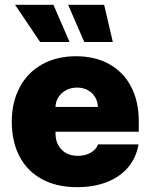

<svg xmlns="http://www.w3.org/2000/svg" viewBox="-20 -772 629 802"><path d="M29.3 -263.7Q29.3 -345.2 62.3 -407.2Q95.2 -469.2 156 -503.2Q216.8 -537.1 297.9 -537.1Q376.5 -537.1 435.5 -504.6Q494.6 -472.2 527.1 -410.9Q559.6 -349.6 559.6 -265.6V-221.7H211.9V-214.8Q211.9 -173.3 237.1 -147.2Q262.2 -121.1 305.7 -121.1Q335.9 -121.1 358.4 -133.8Q380.9 -146.5 389.6 -168.9H558.6Q549.3 -114.3 515.9 -74Q482.4 -33.7 427.7 -12Q373 9.8 301.8 9.8Q217.8 9.8 156.5 -22.9Q95.2 -55.7 62.3 -117.2Q29.3 -178.7 29.3 -263.7ZM388.7 -325.2Q388.2 -348.6 376.7 -367.2Q365.2 -385.7 345.7 -396Q326.2 -406.2 301.8 -406.2Q277.3 -406.2 257.1 -395.8Q236.8 -385.3 224.6 -366.9Q212.4 -348.6 211.9 -325.2ZM43 -752H203.1L270.5 -596.7H147.5ZM264.6 -752H415L451.2 -596.7H332Z"/></svg>

Font: Pretendard Std Black
Style: Regular
Weight: 900
Designer: Base glyphs from Inter by Rasmus Andersson; Hangeul glyphs from Noto Sans CJK(Source Han Sans) by Jang Soo-young and Kan
Foundry: Kil Hyung-jin
Version: Version 1.309